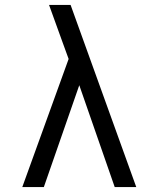

<svg xmlns="http://www.w3.org/2000/svg" viewBox="-20 -755 640 775"><path d="M70 0 257 -517 229 -594Q216 -629 203.5 -664.5Q191 -700 178 -735H265L530 0H443L300 -411L157 0Z"/></svg>

Font: Iosevka Custom Extended
Style: Regular
Weight: 400
Width: 7
Monospace: yes
Designer: Belleve Invis
Foundry: Belleve Invis
Version: Version 11.2.4; ttfautohint (v1.8.4)